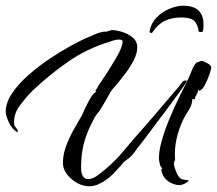

<svg xmlns="http://www.w3.org/2000/svg" viewBox="-41 -633 757 670"><path d="M598 -613Q635 -613 652 -596Q669 -579 669 -550Q669 -544 669 -538Q669 -532 667 -525Q667 -522 663 -521.5Q659 -521 654 -522L652 -524Q651 -541 640 -556.5Q629 -572 591 -572Q558 -572 533.5 -560Q509 -548 490 -519L488 -518Q480 -518 481 -524Q486 -552 505 -571.5Q524 -591 549.5 -602Q575 -613 598 -613ZM270 17Q249 17 229 6Q209 -5 195 -22Q181 -39 179 -57Q177 -86 187.5 -117Q198 -148 214.5 -177.5Q231 -207 245 -231Q248 -238 254 -251Q260 -264 267 -277Q273 -289 280.5 -299.5Q288 -310 295 -313L292 -316Q292 -318 294 -320Q296 -322 298 -325.5Q300 -329 302 -333Q316 -354 329.5 -374.5Q343 -395 356 -417Q366 -433 373.5 -447.5Q381 -462 384 -473Q387 -482 387 -487Q387 -495 375 -495Q366 -495 357 -492.5Q348 -490 340 -487Q262 -463 196.5 -417.5Q131 -372 72 -316Q52 -296 30 -267.5Q8 -239 8 -207Q8 -196 10.5 -193Q13 -190 17 -184Q19 -183 22 -174H20V-171Q1 -182 -10 -206Q-21 -230 -21 -243Q-21 -274 0.5 -306.5Q22 -339 57 -370Q92 -401 131.5 -427.5Q171 -454 208.5 -474.5Q246 -495 272 -505Q283 -510 294.5 -515Q306 -520 319 -522Q322 -523 325.5 -522.5Q329 -522 333 -523Q334 -524 341 -526L349 -528Q363 -528 384 -522Q405 -516 421.5 -502.5Q438 -489 438 -467Q438 -447 425.5 -422.5Q413 -398 396 -376Q379 -354 367 -339Q361 -332 355 -325.5Q349 -319 344 -311Q337 -298 329 -284Q321 -270 313 -257Q309 -249 302.5 -241.5Q296 -234 291 -226Q287 -219 283.5 -212Q280 -205 276 -197Q258 -160 250 -125.5Q242 -91 242 -49Q242 -26 249 -17Q256 -8 266 -8Q283 -8 302.5 -23Q322 -38 331 -46Q365 -75 393.5 -110Q422 -145 452 -178Q478 -208 504 -238Q530 -268 555 -298Q566 -311 576.5 -323Q587 -335 596 -348Q600 -352 606.5 -352.5Q613 -353 609 -346Q605 -339 589 -316.5Q573 -294 550.5 -264Q528 -234 505 -203.5Q482 -173 464.5 -149.5Q447 -126 440 -118Q433 -109 426 -99Q419 -89 410 -82L394 -70Q389 -66 385 -60.5Q381 -55 376 -50Q367 -40 357.5 -30Q348 -20 337 -11Q324 -1 306.5 8Q289 17 270 17ZM587 13Q563 13 543.5 -2.5Q524 -18 522 -43L526 -45Q519 -51 517 -59Q515 -67 514 -74Q512 -100 522.5 -138.5Q533 -177 550.5 -219Q568 -261 586.5 -298.5Q605 -336 617 -360Q620 -366 624.5 -378Q629 -390 635 -401.5Q641 -413 646 -415L663 -421Q672 -418 683.5 -412Q695 -406 696 -397Q696 -391 689.5 -372.5Q683 -354 674 -337Q665 -320 658 -318L654 -315Q653 -320 651 -321Q650 -313 647 -307Q644 -301 641 -295Q640 -293 639.5 -291.5Q639 -290 639 -286Q633 -288 632 -288L630 -286Q630 -269 618.5 -250.5Q607 -232 599 -217Q583 -184 575 -148Q567 -112 570 -74Q567 -71 566.5 -67.5Q566 -64 566 -59Q567 -50 574 -33Q581 -16 589 -10Q598 -5 611 -5L613 -4H618Q614 3 603 8Q592 13 587 13Z"/></svg>

Font: Qwitcher Grypen
Style: Bold
Weight: 700
Designer: Robert E. Leuschke
Foundry: Robert E. Leuschke
Version: Version 1.100; ttfautohint (v1.8.3)